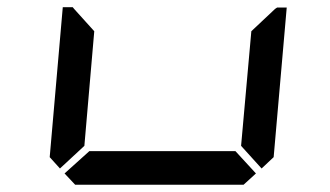

<svg xmlns="http://www.w3.org/2000/svg" viewBox="-20 -510 911 530"><path d="M145.5 -44.9 117.2 -76.2 153.3 -490.2H180.7L184.6 -485.4L240.2 -423.8L212.9 -107.4ZM739.3 -485.4 745.1 -489.3H771.5L735.4 -76.2L702.1 -44.9L645.5 -107.4L673.8 -423.8ZM686.5 -31.2 652.3 0H187.5L158.2 -31.2L226.6 -92.8H629.9Z"/></svg>

Font: my7seg
Style: Book
Weight: 400
Italic angle: -5°
Designer: Keshikan(Twitter:@keshinomi_88pro)
Version: Version 0.46